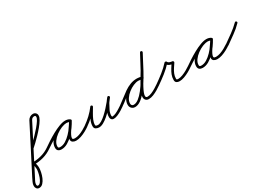

<svg xmlns="http://www.w3.org/2000/svg" viewBox="-148 -1362 3374 2475"><g transform="rotate(-30 1539.5 -124.5)"><path d="M116 -168Q110 -164 102.5 -164.5Q95 -165 91 -171Q86 -176 87 -183.5Q88 -191 93 -195Q109 -208 139.5 -237Q170 -266 206 -303Q242 -340 274.5 -378.5Q307 -417 328 -449.5Q349 -482 349 -501Q350 -522 329 -522Q297 -522 282 -493Q197 -329 113 -164.5Q29 0 -55 164Q-66 185 -78 208Q-90 231 -90 255Q-90 263 -86.5 270Q-83 277 -74 277Q-52 277 -34.5 253.5Q-17 230 -5.5 197Q6 164 12 132.5Q18 101 18 84Q18 66 14 46Q10 26 0 11Q-6 3 -1 -7Q5 -16 14 -16Q82 -16 147.5 -34Q213 -52 269 -91Q275 -95 282 -94Q289 -93 293 -87Q297 -81 296 -74Q295 -67 289 -63Q228 -20 158 -0.5Q88 19 14 19Q9 19 10 13Q11 7 14 1Q17 -5 21.5 -9Q26 -13 28 -9Q42 10 47.5 35.5Q53 61 53 84Q53 109 45.5 147Q38 185 22 223Q6 261 -18 286.5Q-42 312 -74 312Q-98 312 -111.5 295Q-125 278 -125 255Q-125 227 -112 200Q-99 173 -87 148Q-2 -16 82 -180.5Q166 -345 250 -509Q262 -531 283 -544Q304 -557 329 -557Q353 -557 369 -541Q385 -525 384 -501Q384 -476 362.5 -440Q341 -404 307.5 -363.5Q274 -323 237 -284.5Q200 -246 167.5 -215Q135 -184 116 -168Q116 -168 116 -168Q116 -168 116 -168Z M265 -67Q261 -73 262 -80Q263 -87 269 -91Q301 -114 348.5 -145Q396 -176 449.5 -205.5Q503 -235 554.5 -254.5Q606 -274 647 -274Q664 -274 681 -269.5Q698 -265 712 -255Q719 -250 719.5 -243.5Q720 -237 717 -232Q713 -226 706.5 -224Q700 -222 693 -226Q671 -239 645 -239Q611 -239 568 -221Q525 -203 485 -173.5Q445 -144 419 -107.5Q393 -71 393 -34Q393 -18 401 -14Q409 -10 424 -10Q464 -10 504 -34.5Q544 -59 580 -96.5Q616 -134 644 -174.5Q672 -215 690 -246Q694 -254 701 -255Q708 -256 713 -253Q719 -250 722 -243.5Q725 -237 720 -230Q710 -211 691.5 -184.5Q673 -158 654 -130Q635 -102 622 -76Q609 -50 609 -32Q609 -20 621 -16.5Q633 -13 642 -13Q674 -13 708.5 -25Q743 -37 776 -55.5Q809 -74 834 -91Q840 -95 847 -94Q854 -93 858 -87Q862 -81 861 -74Q860 -67 854 -63Q826 -43 790 -23.5Q754 -4 715.5 9Q677 22 642 22Q617 22 595.5 9.5Q574 -3 574 -32Q574 -57 587 -85Q600 -113 619 -141.5Q638 -170 657.5 -196.5Q677 -223 690 -246Q694 -254 701 -255.5Q708 -257 713 -253Q719 -250 722 -243.5Q725 -237 720 -230Q700 -193 669 -149Q638 -105 598.5 -65.5Q559 -26 514.5 -0.5Q470 25 424 25Q395 25 376.5 11Q358 -3 358 -34Q358 -79 386.5 -121.5Q415 -164 459.5 -198.5Q504 -233 554 -253.5Q604 -274 645 -274Q681 -274 711 -256Q718 -252 718.5 -245Q719 -238 715 -232Q712 -227 705.5 -224.5Q699 -222 692 -227Q682 -234 670 -236.5Q658 -239 647 -239Q619 -239 581.5 -226Q544 -213 502.5 -192Q461 -171 420.5 -147Q380 -123 345.5 -100.5Q311 -78 289 -63Q283 -59 276 -60Q269 -61 265 -67Z M853 -63Q847 -58 840 -59.5Q833 -61 829 -67Q824 -73 825.5 -80Q827 -87 833 -91Q885 -127 932.5 -171.5Q980 -216 1017 -267Q1022 -274 1028.5 -274.5Q1035 -275 1040 -272Q1046 -268 1048 -262Q1050 -256 1046 -248Q1028 -217 1006 -180.5Q984 -144 967.5 -106Q951 -68 951 -32Q951 -19 963.5 -16Q976 -13 985 -13Q1010 -13 1041.5 -32Q1073 -51 1107 -82Q1141 -113 1172.5 -147.5Q1204 -182 1229 -213Q1254 -244 1268 -263Q1273 -270 1280 -270Q1287 -270 1292 -266Q1297 -262 1299 -255.5Q1301 -249 1296 -242Q1285 -229 1274 -216Q1263 -203 1255 -188Q1255 -188 1255 -189Q1255 -189 1255 -189Q1236 -153 1214.5 -112.5Q1193 -72 1193 -30Q1193 -22 1196 -18Q1196 -18 1195 -18Q1195 -18 1195 -18Q1198 -14 1197.5 -14.5Q1197 -15 1205 -15Q1226 -15 1256.5 -29Q1287 -43 1315.5 -61.5Q1344 -80 1361 -91Q1361 -91 1361 -91Q1361 -91 1361 -91Q1367 -95 1374 -94Q1381 -93 1385 -87Q1389 -81 1388 -74Q1387 -67 1381 -63Q1361 -48 1329.5 -28.5Q1298 -9 1264.5 5.5Q1231 20 1205 20Q1191 20 1181.5 15.5Q1172 11 1165 -2Q1165 -2 1165 -2Q1164 -2 1164 -2Q1158 -14 1158 -30Q1158 -77 1180.5 -121Q1203 -165 1225 -205Q1225 -205 1225 -205Q1225 -206 1225 -206Q1234 -221 1245.5 -235.5Q1257 -250 1268 -264Q1274 -271 1280.5 -271Q1287 -271 1293 -267Q1298 -263 1299.5 -256.5Q1301 -250 1296 -243Q1280 -220 1253 -186.5Q1226 -153 1192.5 -116.5Q1159 -80 1122.5 -48.5Q1086 -17 1050.5 2.5Q1015 22 985 22Q960 22 938 10Q916 -2 916 -32Q916 -72 933 -113Q950 -154 973 -192.5Q996 -231 1016 -266Q1020 -273 1027 -273.5Q1034 -274 1039 -270Q1045 -267 1047.5 -260.5Q1050 -254 1045 -247Q1007 -193 957 -146.5Q907 -100 853 -63Q853 -63 853 -63Q853 -63 853 -63Z M1356 -67Q1351 -73 1352.5 -80Q1354 -87 1360 -91Q1402 -120 1443 -153Q1484 -186 1526.5 -215.5Q1569 -245 1616.5 -263.5Q1664 -282 1719 -282Q1737 -282 1754.5 -278.5Q1772 -275 1788 -270Q1788 -270 1788 -270Q1788 -270 1788 -270Q1795 -267 1798.5 -261Q1802 -255 1800 -248Q1797 -241 1791 -237.5Q1785 -234 1778 -236Q1763 -241 1748.5 -244Q1734 -247 1719 -247Q1668 -247 1623 -228.5Q1578 -210 1537.5 -181.5Q1497 -153 1458 -121Q1419 -89 1380 -63Q1374 -58 1367 -59.5Q1360 -61 1356 -67ZM1789 -269Q1796 -267 1799 -260.5Q1802 -254 1799 -247Q1797 -240 1790.5 -237Q1784 -234 1777 -237Q1762 -242 1748.5 -244.5Q1735 -247 1719 -247Q1686 -247 1645 -229.5Q1604 -212 1566.5 -182.5Q1529 -153 1505 -117Q1481 -81 1481 -45Q1481 -25 1495 -14Q1504 -8 1516 -8Q1552 -8 1591 -38Q1630 -68 1669 -118Q1708 -168 1745 -228.5Q1782 -289 1815 -350.5Q1848 -412 1875.5 -465Q1903 -518 1922 -552Q1922 -552 1922 -552Q1922 -552 1922 -552Q1925 -558 1932 -560Q1939 -562 1946 -558Q1952 -555 1954 -548Q1956 -541 1952 -534Q1931 -497 1903 -441.5Q1875 -386 1840.5 -322.5Q1806 -259 1767 -197.5Q1728 -136 1686.5 -85Q1645 -34 1602 -3.5Q1559 27 1516 27Q1492 27 1475 14Q1446 -8 1446 -45Q1446 -89 1472.5 -131.5Q1499 -174 1541.5 -208Q1584 -242 1631 -262Q1678 -282 1719 -282Q1754 -282 1789 -269Q1789 -269 1789 -269Q1789 -269 1789 -269ZM1945 -558Q1952 -555 1954 -548Q1956 -541 1952 -535Q1926 -484 1899 -434Q1872 -384 1845 -334Q1845 -334 1845 -334Q1845 -333 1845 -333Q1833 -313 1815 -282.5Q1797 -252 1776.5 -216.5Q1756 -181 1737.5 -146.5Q1719 -112 1707.5 -82.5Q1696 -53 1696 -35Q1696 -9 1722 -9Q1751 -9 1784 -23Q1817 -37 1848 -56Q1879 -75 1902 -91Q1908 -95 1915 -94Q1922 -93 1926 -87Q1930 -81 1929 -74Q1928 -67 1922 -63Q1896 -44 1861.5 -23.5Q1827 -3 1791 11.5Q1755 26 1722 26Q1694 26 1677.5 9.5Q1661 -7 1661 -35Q1661 -64 1678.5 -105.5Q1696 -147 1721.5 -193Q1747 -239 1772.5 -280.5Q1798 -322 1815 -351Q1815 -351 1815 -350Q1814 -350 1814 -350Q1841 -400 1868 -450.5Q1895 -501 1922 -551Q1925 -558 1932 -560Q1939 -562 1945 -558Z M1922 -63Q1916 -58 1909 -59.5Q1902 -61 1898 -67Q1893 -73 1894.5 -80Q1896 -87 1902 -91Q1961 -132 2022 -180Q2083 -228 2131 -282Q2136 -287 2146 -286Q2156 -285 2160 -278Q2168 -260 2188 -253Q2208 -246 2226 -245Q2235 -245 2240 -235Q2244 -226 2240 -218Q2220 -189 2200.5 -159Q2181 -129 2167.5 -96.5Q2154 -64 2154 -27Q2154 -14 2161.5 -12Q2169 -10 2180 -10Q2209 -10 2244.5 -23.5Q2280 -37 2313.5 -56Q2347 -75 2370 -91Q2370 -91 2370 -91Q2370 -91 2370 -91Q2376 -95 2383 -94Q2390 -93 2394 -87Q2398 -81 2397 -74Q2396 -67 2390 -63Q2364 -44 2327.5 -23.5Q2291 -3 2252 11Q2213 25 2180 25Q2154 25 2136.5 13Q2119 1 2119 -27Q2119 -68 2133 -103.5Q2147 -139 2168 -172Q2189 -205 2210 -238Q2213 -241 2217 -237.5Q2221 -234 2224 -228Q2227 -221 2227.5 -215.5Q2228 -210 2224 -211Q2196 -212 2168.5 -224Q2141 -236 2128 -262Q2127 -266 2132 -267Q2137 -268 2144 -267Q2150 -266 2155 -263.5Q2160 -261 2157 -258Q2108 -203 2045.5 -154Q1983 -105 1922 -63Q1922 -63 1922 -63Q1922 -63 1922 -63Z M2366 -67Q2362 -73 2363 -80Q2364 -87 2370 -91Q2402 -114 2449.5 -145Q2497 -176 2550.5 -205.5Q2604 -235 2655.5 -254.5Q2707 -274 2748 -274Q2765 -274 2782 -269.5Q2799 -265 2813 -255Q2820 -250 2820.5 -243.5Q2821 -237 2818 -232Q2814 -226 2807.5 -224Q2801 -222 2794 -226Q2772 -239 2746 -239Q2712 -239 2669 -221Q2626 -203 2586 -173.5Q2546 -144 2520 -107.5Q2494 -71 2494 -34Q2494 -18 2502 -14Q2510 -10 2525 -10Q2565 -10 2605 -34.5Q2645 -59 2681 -96.5Q2717 -134 2745 -174.5Q2773 -215 2791 -246Q2795 -254 2802 -255Q2809 -256 2814 -253Q2820 -250 2823 -243.5Q2826 -237 2821 -230Q2811 -211 2792.5 -184.5Q2774 -158 2755 -130Q2736 -102 2723 -76Q2710 -50 2710 -32Q2710 -20 2722 -16.5Q2734 -13 2743 -13Q2775 -13 2809.5 -25Q2844 -37 2877 -55.5Q2910 -74 2935 -91Q2941 -95 2948 -94Q2955 -93 2959 -87Q2963 -81 2962 -74Q2961 -67 2955 -63Q2927 -43 2891 -23.5Q2855 -4 2816.5 9Q2778 22 2743 22Q2718 22 2696.5 9.5Q2675 -3 2675 -32Q2675 -57 2688 -85Q2701 -113 2720 -141.5Q2739 -170 2758.5 -196.5Q2778 -223 2791 -246Q2795 -254 2802 -255.5Q2809 -257 2814 -253Q2820 -250 2823 -243.5Q2826 -237 2821 -230Q2801 -193 2770 -149Q2739 -105 2699.5 -65.5Q2660 -26 2615.5 -0.5Q2571 25 2525 25Q2496 25 2477.5 11Q2459 -3 2459 -34Q2459 -79 2487.5 -121.5Q2516 -164 2560.5 -198.5Q2605 -233 2655 -253.5Q2705 -274 2746 -274Q2782 -274 2812 -256Q2819 -252 2819.5 -245Q2820 -238 2816 -232Q2813 -227 2806.5 -224.5Q2800 -222 2793 -227Q2783 -234 2771 -236.5Q2759 -239 2748 -239Q2720 -239 2682.5 -226Q2645 -213 2603.5 -192Q2562 -171 2521.5 -147Q2481 -123 2446.5 -100.5Q2412 -78 2390 -63Q2384 -59 2377 -60Q2370 -61 2366 -67Z M2931 -66Q2927 -71 2928 -78.5Q2929 -86 2935 -90Q2996 -133 3058.5 -178Q3121 -223 3174 -276Q3179 -281 3186 -281.5Q3193 -282 3198 -276Q3203 -271 3203.5 -264Q3204 -257 3198 -252Q3145 -197 3081 -151.5Q3017 -106 2955 -61Q2949 -57 2942 -58.5Q2935 -60 2931 -66Z"/></g></svg>

Font: FRB American Cursive
Style: Italic
Weight: 400
Italic angle: -25°
Version: Version 2.0;Modular Font Editor K font №1